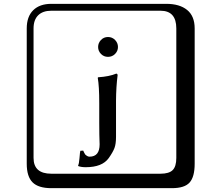

<svg xmlns="http://www.w3.org/2000/svg" viewBox="-20 -774 1140 1006"><path d="M249 -717.8Q204.1 -717.8 179.9 -693.8Q155.8 -669.9 155.8 -625V53.2Q155.8 136.2 249 136.2H820.8Q865.7 136.2 884.8 117.2Q903.8 98.1 903.8 53.2V-625Q903.8 -717.8 820.8 -717.8ZM1000 84Q1000 152.8 973.4 182.4Q946.8 211.9 880.9 211.9H249Q181.2 211.9 150.6 181.4Q120.1 150.9 120.1 84V-625Q120.1 -687 154.1 -720.5Q188 -753.9 249 -753.9H851.1Q920.9 -753.9 960.4 -721.9Q1000 -689.9 1000 -625ZM509 -491.5Q494.1 -506.8 494.1 -527.8Q494.1 -548.8 509 -564.5Q523.9 -580.1 545.9 -580.1Q567.9 -580.1 583 -564.5Q598.1 -548.8 598.1 -527.8Q598.1 -506.8 583 -491.5Q567.9 -476.1 545.9 -476.1Q523.9 -476.1 509 -491.5ZM502 -18.1Q502 -21 501.5 -32.5Q501 -43.9 500.5 -69.1Q500 -94.2 500 -129.9V-233.9Q500 -322.8 492.2 -366.2L494.1 -369.1Q553.2 -373 588.9 -388.2Q595.7 -388.2 596.2 -379.9Q588.4 -318.8 587.9 -246.1V-57.1Q587.9 -20 579.8 1.5Q571.8 22.9 549.8 54.2Q515.6 102.1 429.2 102.1Q405.3 102.1 390.1 96.2L389.2 92.8Q394 85.9 396.5 54.4Q398.9 22.9 400.9 16.1L416 15.1Q416 16.1 420.9 25.6Q425.8 35.2 428 37.1Q430.2 39.1 436 43Q441.9 46.9 449.2 46.9Q502 46.9 502 -18.1Z"/></svg>

Font: Linux Biolinum Keyboard O
Style: Regular
Weight: 700
Designer: Philipp H. Poll
Foundry: Philipp H. Poll
Version: Version 0.6.1